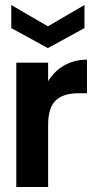

<svg xmlns="http://www.w3.org/2000/svg" viewBox="-20 -746 382 766"><path d="M45 0V-496H172V-422Q198 -464 238 -486Q278 -508 327 -508V-374H293Q232 -374 202 -345Q172 -316 172 -248V0ZM171 -554 25 -634V-726L171 -641L317 -726V-634Z"/></svg>

Font: Rethink Sans
Style: Bold
Weight: 700
Designer: The Rethink Sans project authors (Hans Thiessen). DM Sans designed by Colophon Foundry.
Foundry: Rethink Communications LLC
Version: Version 1.001